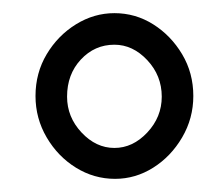

<svg xmlns="http://www.w3.org/2000/svg" viewBox="-20 -741 338 292"><path d="M155 -469Q123 -469 95.5 -486Q68 -503 51 -532Q34 -561 34 -595Q34 -630 51 -658.5Q68 -687 95.5 -704Q123 -721 154 -721Q186 -721 213 -704Q240 -687 257 -658.5Q274 -630 274 -595Q274 -561 257 -532Q240 -503 213 -486Q186 -469 155 -469ZM154 -516Q182 -516 204 -539.5Q226 -563 226 -594Q226 -626 204 -649.5Q182 -673 154 -673Q124 -673 103 -650.5Q82 -628 82 -594Q82 -563 104 -539.5Q126 -516 154 -516Z"/></svg>

Font: Joan
Style: Regular
Weight: 400
Designer: Paolo Biagini
Version: Version 1.001; ttfautohint (v1.8.4.7-5d5b);gftools[0.9.30]